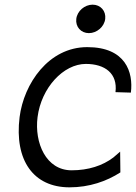

<svg xmlns="http://www.w3.org/2000/svg" viewBox="-20 -792 583 823"><path d="M307 -711C303 -677 327 -650 361 -650C395 -650 427 -677 431 -711C435 -745 411 -772 377 -772C343 -772 311 -745 307 -711ZM354 -590C188 -590 82 -433 64 -290C41 -104 124 11 278 11C363 11 437 -15 496 -53L495 -142L466 -117C420 -82 359 -62 287 -62C177 -62 127 -180 141 -290C157 -416 252 -518 348 -518C430 -518 485 -477 475 -397L541 -395C552 -482 519 -590 354 -590Z"/></svg>

Font: Charger
Style: It
Weight: 400
Designer: Jasper
Foundry: Cannot Into Space Fonts
Version: Version 0.98